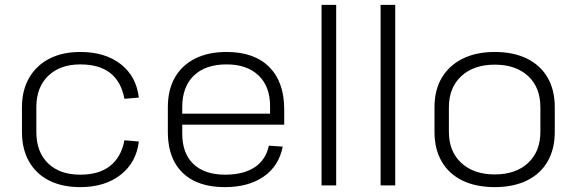

<svg xmlns="http://www.w3.org/2000/svg" viewBox="-20 -760 2364 787"><path d="M309 7Q235 7 181.5 -20Q128 -47 99 -98Q70 -149 70 -219V-321Q70 -390 99.5 -441Q129 -492 182.5 -519.5Q236 -547 309 -547Q411 -547 475 -497Q539 -447 549 -360L490 -355Q477 -425 432 -460.5Q387 -496 309 -496Q226 -496 177.5 -449Q129 -402 129 -321V-219Q129 -137 177 -90.5Q225 -44 309 -44Q386 -44 431.5 -80Q477 -116 490 -185L549 -180Q539 -94 474.5 -43.5Q410 7 309 7Z M902 7Q827 7 775 -19Q723 -45 695.5 -95.5Q668 -146 668 -219V-321Q668 -392 697 -442.5Q726 -493 780 -520Q834 -547 909 -547Q1022 -547 1083.5 -485.5Q1145 -424 1145 -312V-249H716V-294H1097L1087 -276V-325Q1087 -406 1039.5 -451Q992 -496 909 -496Q822 -496 774.5 -450Q727 -404 727 -321V-213Q727 -131 773 -87.5Q819 -44 903 -44Q978 -44 1024 -74.5Q1070 -105 1082 -163L1139 -159Q1123 -79 1060.5 -36Q998 7 902 7Z M1358 -740V0H1298V-740Z M1600 -740V0H1540V-740Z M2008 7Q1931 7 1875.5 -20Q1820 -47 1790.5 -98Q1761 -149 1761 -219V-321Q1761 -391 1791 -441.5Q1821 -492 1876.5 -519.5Q1932 -547 2008 -547Q2084 -547 2139.5 -520Q2195 -493 2224.5 -442Q2254 -391 2254 -321V-219Q2254 -149 2224.5 -98Q2195 -47 2139.5 -20Q2084 7 2008 7ZM2008 -45Q2094 -45 2144.5 -92Q2195 -139 2195 -220V-320Q2195 -402 2144.5 -448.5Q2094 -495 2008 -495Q1922 -495 1871 -448Q1820 -401 1820 -320V-220Q1820 -139 1871 -92Q1922 -45 2008 -45Z"/></svg>

Font: Pathway Extreme 28pt ExtraLight
Style: Regular
Weight: 250
Designer: Eduardo Rodriguez Tunni
Foundry: Eduardo Rodriguez Tunni
Version: Version 1.001;gftools[0.9.26]